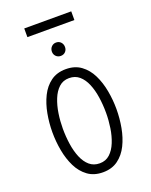

<svg xmlns="http://www.w3.org/2000/svg" viewBox="-190 -1157 996 1267"><g transform="rotate(-20 308.0 -523.0)"><path d="M308 12Q245 12 201.8 -19.8Q158.5 -51.5 132.5 -104.2Q106.5 -157 94.8 -221Q83 -285 83 -350Q83 -415 94.8 -479Q106.5 -543 132.5 -595.8Q158.5 -648.5 201.8 -680.2Q245 -712 308 -712Q371 -712 414.2 -680.2Q457.5 -648.5 483.5 -595.8Q509.5 -543 521.2 -479Q533 -415 533 -350Q533 -285 521.2 -221Q509.5 -157 483.5 -104.2Q457.5 -51.5 414.2 -19.8Q371 12 308 12ZM308 -51Q350.5 -51 379.5 -77.8Q408.5 -104.5 426.2 -148.5Q444 -192.5 452 -245.2Q460 -298 460 -350Q460 -407 452 -460.5Q444 -514 426.2 -556.5Q408.5 -599 379.5 -624Q350.5 -649 308 -649Q265.5 -649 236.5 -622.2Q207.5 -595.5 189.8 -551.5Q172 -507.5 164 -454.8Q156 -402 156 -350Q156 -293 164 -239.5Q172 -186 189.8 -143.5Q207.5 -101 236.5 -76Q265.5 -51 308 -51ZM308 -805Q288.5 -805 275.2 -818.2Q262 -831.5 262 -851Q262 -871.5 275.2 -885.2Q288.5 -899 308 -899Q328.5 -899 341.2 -885.2Q354 -871.5 354 -851Q354 -831.5 341.2 -818.2Q328.5 -805 308 -805ZM143 -997V-1058H473V-997Z"/></g></svg>

Font: Overpass Mono Light Light
Style: Regular
Weight: 300
Monospace: yes
Version: Version 4.000